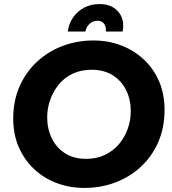

<svg xmlns="http://www.w3.org/2000/svg" viewBox="-20 -912 844 944"><path d="M395 12Q323 12 260 -11.5Q197 -35 149 -79.5Q101 -124 73 -187Q45 -250 45 -328Q45 -417 76.5 -488Q108 -559 163 -609.5Q218 -660 289 -686.5Q360 -713 440 -713Q512 -713 575 -689Q638 -665 686 -620.5Q734 -576 761.5 -513.5Q789 -451 789 -372Q789 -284 758 -213Q727 -142 672 -91.5Q617 -41 546 -14.5Q475 12 395 12ZM404 -131Q456 -131 497 -151Q538 -171 566 -204.5Q594 -238 608.5 -280Q623 -322 623 -366Q623 -422 600.5 -468Q578 -514 535 -541.5Q492 -569 430 -569Q378 -569 337 -549.5Q296 -530 268.5 -496Q241 -462 226.5 -420.5Q212 -379 212 -335Q212 -279 234.5 -232.5Q257 -186 299.5 -158.5Q342 -131 404 -131ZM313 -757Q319 -798 340.5 -828Q362 -858 395 -875Q428 -892 469 -892Q530 -892 562 -854Q594 -816 583 -757H500Q502 -771 498 -783Q494 -795 484.5 -802.5Q475 -810 458 -810Q437 -810 420.5 -795Q404 -780 400 -757Z"/></svg>

Font: MuseoModerno Thin
Style: Bold Italic
Weight: 700
Italic angle: -9°
Version: Version 1.003